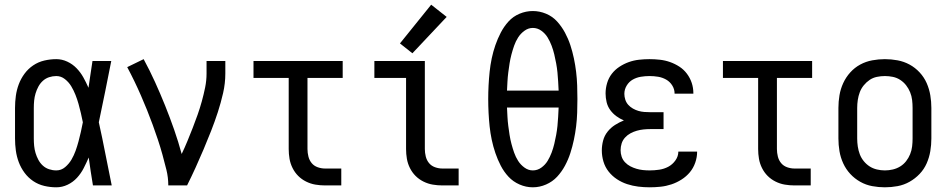

<svg xmlns="http://www.w3.org/2000/svg" viewBox="-20 -790 4040 818"><path d="M220 8Q245 8 268 -3Q291 -14 308 -32.5Q325 -51 336.5 -73.5Q348 -96 358 -119Q362 -89 366.5 -59.5Q371 -30 376 0H456Q442 -67 429 -134.5Q416 -202 401 -269Q415 -334 428 -399.5Q441 -465 454 -530H374Q370 -502 365.5 -473.5Q361 -445 357 -416Q347 -439 335 -460.5Q323 -482 306 -499.5Q289 -517 266.5 -527.5Q244 -538 220 -538Q194 -538 168.5 -532Q143 -526 121.5 -511.5Q100 -497 84.5 -476Q69 -455 60 -431Q51 -407 47.5 -381.5Q44 -356 44 -330V-200Q44 -174 47.5 -148.5Q51 -123 60 -99Q69 -75 84.5 -54Q100 -33 121.5 -18.5Q143 -4 168.5 2Q194 8 220 8ZM220 -64Q204 -64 189 -69Q174 -74 162.5 -84.5Q151 -95 143.5 -109Q136 -123 131.5 -138Q127 -153 125.5 -168.5Q124 -184 124 -200V-330Q124 -346 125.5 -361.5Q127 -377 131.5 -392Q136 -407 143.5 -421Q151 -435 162.5 -445.5Q174 -456 189 -461Q204 -466 220 -466Q240 -466 256.5 -453Q273 -440 283.5 -422.5Q294 -405 301.5 -386Q309 -367 314.5 -347.5Q320 -328 324.5 -308.5Q329 -289 333 -269Q329 -248 324.5 -228Q320 -208 314.5 -187.5Q309 -167 302 -147.5Q295 -128 284.5 -110Q274 -92 257.5 -78Q241 -64 220 -64Z M697 0H777Q796 -38 813.5 -76.5Q831 -115 847.5 -154Q864 -193 879.5 -232.5Q895 -272 908 -312Q921 -352 930.5 -393.5Q940 -435 940 -477V-530H860V-477Q860 -447 854 -417.5Q848 -388 840 -359Q832 -330 822 -301.5Q812 -273 801 -245Q790 -217 778.5 -189Q767 -161 754 -134Q740 -186 722 -237.5Q704 -289 683.5 -340Q663 -391 640.5 -440.5Q618 -490 592 -538L522 -504Q538 -474 552.5 -444Q567 -414 580.5 -383Q594 -352 606.5 -321Q619 -290 630.5 -258.5Q642 -227 652.5 -195.5Q663 -164 672 -131.5Q681 -99 689 -66.5Q697 -34 697 0Z M1365 0H1434V-72H1365Q1349 -72 1333.5 -77.5Q1318 -83 1308 -95Q1298 -107 1294 -123Q1290 -139 1290 -155V-458H1440V-530H1060V-458H1210V-155Q1210 -134 1213.5 -113.5Q1217 -93 1226.5 -74Q1236 -55 1250.5 -40.5Q1265 -26 1284 -16.5Q1303 -7 1323.5 -3.5Q1344 0 1365 0Z M1865 0H1934V-72H1865Q1849 -72 1833.5 -77.5Q1818 -83 1808 -95Q1798 -107 1794 -123Q1790 -139 1790 -155V-530H1575V-458H1710V-155Q1710 -134 1713.5 -113.5Q1717 -93 1726.5 -74Q1736 -55 1750.5 -40.5Q1765 -26 1784 -16.5Q1803 -7 1823.5 -3.5Q1844 0 1865 0ZM1737 -563 1883 -718 1817 -770 1684 -605Z M2250 8Q2279 8 2306.5 -4Q2334 -16 2353.5 -37Q2373 -58 2387 -84Q2401 -110 2410 -138Q2419 -166 2425 -194.5Q2431 -223 2434.5 -251.5Q2438 -280 2439 -309.5Q2440 -339 2440 -368Q2440 -397 2439 -426Q2438 -455 2434.5 -484Q2431 -513 2425 -541.5Q2419 -570 2410 -597.5Q2401 -625 2387 -651Q2373 -677 2353.5 -698.5Q2334 -720 2306.5 -731.5Q2279 -743 2250 -743Q2221 -743 2193.5 -731.5Q2166 -720 2146.5 -698.5Q2127 -677 2113.5 -651Q2100 -625 2090.5 -597.5Q2081 -570 2075 -541.5Q2069 -513 2066 -484Q2063 -455 2061.5 -426Q2060 -397 2060 -368Q2060 -339 2061.5 -309.5Q2063 -280 2066 -251.5Q2069 -223 2075 -194.5Q2081 -166 2090.5 -138Q2100 -110 2113.5 -84Q2127 -58 2146.5 -37Q2166 -16 2193.5 -4Q2221 8 2250 8ZM2250 -64Q2231 -64 2214.5 -76Q2198 -88 2187.5 -104.5Q2177 -121 2170.5 -139.5Q2164 -158 2159 -177Q2154 -196 2151 -215Q2148 -234 2145.5 -253.5Q2143 -273 2142 -292.5Q2141 -312 2140 -332H2360Q2359 -312 2358 -292.5Q2357 -273 2355 -253.5Q2353 -234 2349.5 -215Q2346 -196 2341.5 -177Q2337 -158 2330 -139.5Q2323 -121 2313 -104.5Q2303 -88 2286.5 -76Q2270 -64 2250 -64ZM2360 -404H2140Q2141 -423 2142 -442.5Q2143 -462 2145.5 -481.5Q2148 -501 2151 -520Q2154 -539 2159 -558Q2164 -577 2170.5 -595.5Q2177 -614 2187.5 -630.5Q2198 -647 2214.5 -659Q2231 -671 2250 -671Q2270 -671 2286.5 -659Q2303 -647 2313 -630.5Q2323 -614 2330 -595.5Q2337 -577 2341.5 -558Q2346 -539 2349.5 -520Q2353 -501 2355 -481.5Q2357 -462 2358 -442.5Q2359 -423 2360 -404Z M2748 8Q2771 8 2794.5 5.5Q2818 3 2840.5 -4.5Q2863 -12 2883.5 -25Q2904 -38 2919 -56Q2934 -74 2942 -97Q2950 -120 2950 -143Q2950 -144 2950 -144Q2950 -144 2950 -144H2870Q2870 -144 2870 -144Q2870 -144 2870 -144Q2870 -124 2857.5 -106.5Q2845 -89 2827 -79.5Q2809 -70 2788.5 -67Q2768 -64 2748 -64Q2733 -64 2719 -65.5Q2705 -67 2691.5 -71Q2678 -75 2665.5 -81.5Q2653 -88 2643 -98.5Q2633 -109 2628.5 -122.5Q2624 -136 2624 -150Q2624 -165 2628.5 -179Q2633 -193 2643 -204Q2653 -215 2666 -222Q2679 -229 2693 -233Q2707 -237 2721.5 -238.5Q2736 -240 2750 -240H2807V-312H2750Q2737 -312 2724.5 -313Q2712 -314 2700 -317.5Q2688 -321 2676.5 -327.5Q2665 -334 2656.5 -343.5Q2648 -353 2644 -365.5Q2640 -378 2640 -390Q2640 -409 2650 -425.5Q2660 -442 2676 -451Q2692 -460 2710.5 -463Q2729 -466 2747 -466Q2766 -466 2784 -463Q2802 -460 2818 -451Q2834 -442 2844 -426Q2854 -410 2854 -392Q2854 -392 2854 -391.5Q2854 -391 2854 -391H2934Q2934 -391 2934 -392Q2934 -393 2934 -393Q2934 -416 2927 -437Q2920 -458 2906.5 -476Q2893 -494 2874.5 -506Q2856 -518 2835 -525.5Q2814 -533 2791.5 -535.5Q2769 -538 2747 -538Q2725 -538 2702.5 -535.5Q2680 -533 2659 -525.5Q2638 -518 2619 -505.5Q2600 -493 2586.5 -475.5Q2573 -458 2566.5 -436Q2560 -414 2560 -392Q2560 -373 2564.5 -354.5Q2569 -336 2580 -321Q2591 -306 2606 -295Q2621 -284 2638 -277Q2618 -269 2600 -257.5Q2582 -246 2568.5 -229Q2555 -212 2549.5 -191Q2544 -170 2544 -149Q2544 -125 2551 -101.5Q2558 -78 2573 -59Q2588 -40 2608.5 -26.5Q2629 -13 2652 -5.5Q2675 2 2699 5Q2723 8 2748 8Z M3365 0H3434V-72H3365Q3349 -72 3333.5 -77.5Q3318 -83 3308 -95Q3298 -107 3294 -123Q3290 -139 3290 -155V-458H3440V-530H3060V-458H3210V-155Q3210 -134 3213.5 -113.5Q3217 -93 3226.5 -74Q3236 -55 3250.5 -40.5Q3265 -26 3284 -16.5Q3303 -7 3323.5 -3.5Q3344 0 3365 0Z M3750 8Q3777 8 3804 3Q3831 -2 3855 -15.5Q3879 -29 3898 -49Q3917 -69 3928 -94Q3939 -119 3943.5 -146Q3948 -173 3948 -200V-330Q3948 -357 3943.5 -384Q3939 -411 3928 -436Q3917 -461 3898 -481.5Q3879 -502 3855 -515Q3831 -528 3804 -533Q3777 -538 3750 -538Q3723 -538 3696 -533Q3669 -528 3645 -515Q3621 -502 3602.5 -481.5Q3584 -461 3572.5 -436Q3561 -411 3556.5 -384Q3552 -357 3552 -330V-200Q3552 -173 3556.5 -146Q3561 -119 3572.5 -94Q3584 -69 3602.5 -49Q3621 -29 3645 -15.5Q3669 -2 3696 3Q3723 8 3750 8ZM3750 -64Q3733 -64 3716 -68Q3699 -72 3685 -81Q3671 -90 3660 -103.5Q3649 -117 3643 -133Q3637 -149 3634.5 -166Q3632 -183 3632 -200V-330Q3632 -347 3634.5 -364Q3637 -381 3643 -397Q3649 -413 3660 -426.5Q3671 -440 3685 -449.5Q3699 -459 3716 -462.5Q3733 -466 3750 -466Q3767 -466 3784 -462.5Q3801 -459 3815.5 -449.5Q3830 -440 3840.5 -426.5Q3851 -413 3857.5 -397Q3864 -381 3866 -364Q3868 -347 3868 -330V-200Q3868 -183 3866 -166Q3864 -149 3857.5 -133Q3851 -117 3840.5 -103.5Q3830 -90 3815.5 -81Q3801 -72 3784 -68Q3767 -64 3750 -64Z"/></svg>

Font: Iosevka SS09
Style: Regular
Weight: 400
Monospace: yes
Designer: Belleve Invis
Foundry: Belleve Invis
Version: Version 5.2.1; ttfautohint (v1.8.3)